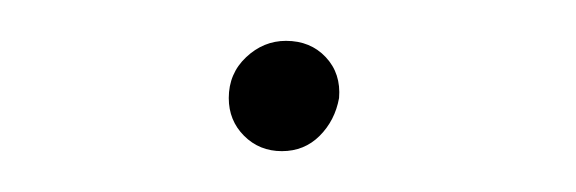

<svg xmlns="http://www.w3.org/2000/svg" viewBox="-20 -248 282 94"><path d="M92 -200Q92 -212 100.5 -220Q109 -228 120 -228Q132 -228 139.5 -220Q147 -212 146 -200Q144 -189 136.5 -181.5Q129 -174 118 -174Q107 -174 99.5 -181.5Q92 -189 92 -200Z"/></svg>

Font: Ysabeau Infant Extralight
Style: Italic
Weight: 200
Italic angle: -12°
Designer: Christian Thalmann (Catharsis Fonts)
Version: Version 0.003